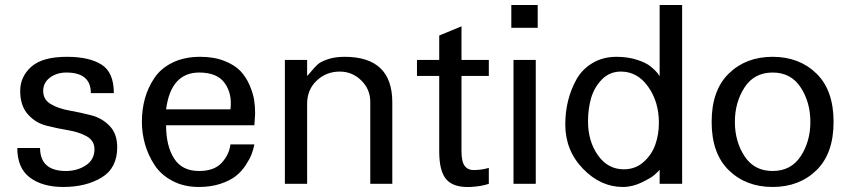

<svg xmlns="http://www.w3.org/2000/svg" viewBox="-20 -742 3435 775"><path d="M453.1 -147.5C453.1 -183.9 442.9 -212.7 422.4 -233.9C401.9 -255 377 -269.4 347.7 -276.9C318.4 -284.3 289.1 -290.7 259.8 -295.9C230.5 -301.1 205.6 -309.7 185.1 -321.8C164.6 -333.8 154.3 -351.6 154.3 -375C154.3 -397.1 163.4 -415 181.6 -428.7C199.9 -442.4 222 -449.2 248 -449.2C313.8 -449.2 346.7 -421.5 346.7 -366.2H439.5C439.5 -422.2 422.9 -460.6 389.6 -481.4C356.4 -502.3 309.9 -512.7 250 -512.7C184.2 -512.7 136.4 -499.3 106.4 -472.7C76.5 -446 61.5 -413.4 61.5 -375C61.5 -335.3 71.8 -303.9 92.3 -280.8C112.8 -257.6 137.7 -242.4 167 -234.9C196.3 -227.4 225.7 -221.2 255.4 -216.3C285 -211.4 310.1 -203.1 330.6 -191.4C351.1 -179.7 361.3 -162.4 361.3 -139.6C361.3 -111.7 349.8 -90 326.7 -74.7C303.5 -59.4 276.7 -51.8 246.1 -51.8C177.1 -51.8 142.3 -82.7 141.6 -144.5H49.8C49.8 -90.5 66.7 -50.8 100.6 -25.4C134.4 0 179.4 12.7 235.4 12.7C296.5 12.7 348.1 0 390.1 -25.4C432.1 -50.8 453.1 -91.5 453.1 -147.5Z M1009.8 -283.2C1009.8 -302.1 1008.5 -320.3 1005.9 -337.9C1003.3 -355.5 997.2 -375.3 987.8 -397.5C978.4 -419.6 966 -438.8 950.7 -455.1C935.4 -471.4 913.7 -485 885.7 -496.1C857.7 -507.2 825.2 -512.7 788.1 -512.7C745.8 -512.7 708.8 -505 677.2 -489.7C645.7 -474.4 621.1 -453.8 603.5 -427.7C585.9 -401.7 573.1 -373.9 564.9 -344.2C556.8 -314.6 552.7 -283.2 552.7 -250C552.7 -219.4 557 -189.3 565.4 -159.7C573.9 -130 586.8 -102.1 604 -75.7C621.3 -49.3 645.3 -28 676.3 -11.7C707.2 4.6 742.5 12.7 782.2 12.7C814.8 12.7 843.9 8.5 869.6 0C895.3 -8.5 916 -18.9 931.6 -31.2C947.3 -43.6 960.6 -58.3 971.7 -75.2C982.7 -92.1 990.7 -106.9 995.6 -119.6C1000.5 -132.3 1004.2 -145.5 1006.8 -159.2H910.2C906.9 -131.8 895.2 -107.1 875 -85C854.8 -62.8 824.2 -51.8 783.2 -51.8C737.6 -51.8 704.1 -68.7 682.6 -102.5C661.1 -136.4 650.4 -181 650.4 -236.3H1006.8ZM910.2 -300.8H650.4C663.4 -399.7 708 -449.2 784.2 -449.2C833 -449.2 867.5 -434.7 887.7 -405.8C907.9 -376.8 915.4 -341.8 910.2 -300.8Z M1563.5 0V-329.1C1563.5 -451.5 1499.3 -512.7 1371.1 -512.7C1345.1 -512.7 1322.4 -509.4 1303.2 -502.9C1284 -496.4 1270.3 -489.4 1262.2 -481.9C1254.1 -474.4 1245.8 -465.5 1237.3 -455.1C1228.8 -444.7 1223 -438.2 1219.7 -435.5V-500H1129.9V0H1219.7V-323.2C1219.7 -361 1232.6 -392.1 1258.3 -416.5C1284 -440.9 1315.1 -453.1 1351.6 -453.1C1384.8 -453.1 1413.6 -441.2 1438 -417.5C1462.4 -393.7 1474.6 -364.9 1474.6 -331.1V0Z M1953.1 0V-64.5C1936.8 -59.2 1918.3 -56.3 1897.5 -55.7C1879.9 -54.4 1866.4 -59.4 1856.9 -70.8C1847.5 -82.2 1842.8 -102.2 1842.8 -130.9V-435.5H1953.1V-500H1842.8V-635.7L1752.9 -598.6V-500H1663.1V-435.5H1752.9V-130.9C1752.9 -76.2 1762.9 -38.1 1782.7 -16.6C1802.6 4.9 1834.3 14.6 1877.9 12.7C1906.6 11.4 1931.6 7.2 1953.1 0Z M2150.4 -629.9V-721.7H2043.9V-629.9ZM2142.6 0V-500H2052.7V0Z M2733.4 0V-721.7H2642.6V-434.6L2633.8 -447.3C2627.3 -455.1 2618.2 -463.9 2606.4 -473.6C2594.7 -483.4 2576.5 -492.4 2551.8 -500.5C2527 -508.6 2499.3 -512.7 2468.8 -512.7C2432.3 -512.7 2400.1 -504.4 2372.1 -487.8C2344.1 -471.2 2322.4 -449.2 2307.1 -421.9C2291.8 -394.5 2280.4 -365.6 2272.9 -335C2265.5 -304.4 2261.7 -272.8 2261.7 -240.2C2261.7 -169.9 2285.5 -110.2 2333 -61C2380.5 -11.9 2434.2 12.7 2494.1 12.7C2520.2 12.7 2546.1 6.3 2571.8 -6.3C2597.5 -19 2614.6 -29.3 2623 -37.1C2631.5 -44.9 2638 -51.4 2642.6 -56.6V0ZM2639.6 -246.1C2639.6 -215.5 2634.9 -186.5 2625.5 -159.2C2616 -131.8 2600.3 -108.2 2578.1 -88.4C2556 -68.5 2529.3 -58.6 2498 -58.6C2455.1 -58.6 2420.2 -77.5 2393.6 -115.2C2366.9 -153 2353.5 -198.6 2353.5 -252C2353.5 -285.2 2357.6 -316.2 2365.7 -345.2C2373.9 -374.2 2388.3 -399.4 2409.2 -420.9C2430 -442.4 2455.7 -453.1 2486.3 -453.1C2530.6 -453.1 2567.2 -432.8 2596.2 -392.1C2625.2 -351.4 2639.6 -302.7 2639.6 -246.1Z M3344.7 -250C3344.7 -335.3 3321.6 -400.4 3275.4 -445.3C3229.2 -490.2 3170.2 -512.7 3098.6 -512.7C3027 -512.7 2968.1 -490.2 2921.9 -445.3C2875.7 -400.4 2852.5 -335.3 2852.5 -250C2852.5 -164.7 2875.7 -99.6 2921.9 -54.7C2968.1 -9.8 3027 12.7 3098.6 12.7C3170.2 12.7 3229.2 -9.8 3275.4 -54.7C3321.6 -99.6 3344.7 -164.7 3344.7 -250ZM3251 -250C3251 -197.3 3238 -151 3211.9 -111.3C3185.9 -71.6 3148.1 -51.8 3098.6 -51.8C3049.2 -51.8 3011.4 -71.6 2985.4 -111.3C2959.3 -151 2946.3 -197.3 2946.3 -250C2946.3 -302.7 2959.3 -349.1 2985.4 -389.2C3011.4 -429.2 3049.2 -449.2 3098.6 -449.2C3148.1 -449.2 3185.9 -429.2 3211.9 -389.2C3238 -349.1 3251 -302.7 3251 -250Z"/></svg>

Font: FreeUniversal
Style: Regular
Weight: 400
Version: Version 1.001